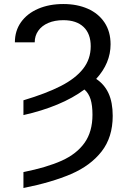

<svg xmlns="http://www.w3.org/2000/svg" viewBox="-20 -737 640 964"><path d="M435.5 -504.9Q435.5 -567.4 399.7 -601.6Q363.8 -635.7 297.9 -635.7Q254.9 -635.7 222.4 -621.8Q189.9 -607.9 172.1 -582.5Q154.3 -557.1 154.3 -524.4H54.7Q54.7 -582.5 85.7 -626Q116.7 -669.4 171.9 -693.1Q227.1 -716.8 297.9 -716.8Q367.2 -716.8 420.9 -693.1Q474.6 -669.4 504.9 -623.8Q535.2 -578.1 535.2 -514.6Q535.2 -419.9 462.9 -340.8Q503.9 -314 524.9 -268.6Q545.9 -223.1 545.9 -155.3Q545.9 -47.9 490.2 23.4Q434.6 94.7 337.2 136.7Q239.7 178.7 97.7 207V127Q214.8 103.5 289.8 69.8Q364.7 36.1 404.5 -19.8Q444.3 -75.7 444.3 -161.1Q444.3 -208 434.8 -238.5Q425.3 -269 403.8 -287.6Q346.2 -244.6 268.1 -212.2Q189.9 -179.7 97.7 -159.2V-233.4Q211.9 -267.6 285.4 -305.2Q358.9 -342.8 397.2 -391.6Q435.5 -440.4 435.5 -504.9Z"/></svg>

Font: Pretendard Std
Style: Regular
Weight: 400
Designer: Base glyphs from Inter by Rasmus Andersson; Hangeul glyphs from Noto Sans CJK(Source Han Sans) by Jang Soo-young and Kan
Foundry: Kil Hyung-jin
Version: Version 1.309